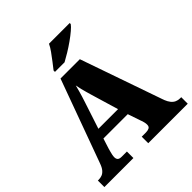

<svg xmlns="http://www.w3.org/2000/svg" viewBox="-242 -1102 1272 1272"><g transform="rotate(-45 394.0 -465.5)"><path d="M7 0V-61H14Q31 -61 46 -66.5Q61 -72 74 -87Q87 -102 97 -130L310 -714H491L695 -128Q704 -105 716 -90Q728 -75 743.5 -68Q759 -61 777 -61H788V0H418V-61H458Q474 -61 487 -67Q500 -73 500 -92Q500 -102 498 -111.5Q496 -121 493.5 -129Q491 -137 489 -141L458 -232H230L207 -160Q205 -152 201.5 -140Q198 -128 195.5 -115.5Q193 -103 193 -93Q193 -78 201 -69.5Q209 -61 230 -61H279V0ZM252 -301H436L379 -492Q374 -510 368.5 -528.5Q363 -547 358 -567.5Q353 -588 349 -610Q344 -589 338 -568.5Q332 -548 326.5 -529Q321 -510 315 -493ZM315 -784Q330 -803 350 -829Q370 -855 389.5 -882Q409 -909 419 -931H613V-921Q604 -908 580.5 -888Q557 -868 526 -846Q495 -824 463 -804.5Q431 -785 405 -771H315Z"/></g></svg>

Font: Noto Serif Gujarati Black
Style: Regular
Weight: 900
Version: Version 2.102